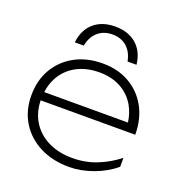

<svg xmlns="http://www.w3.org/2000/svg" viewBox="-141 -899 963 1030"><g transform="rotate(20 341.0 -384.5)"><path d="M519 -627H468Q458 -679 425.5 -707.5Q393 -736 343 -736Q294 -736 261 -707.5Q228 -679 218 -627H167Q175 -700 221.5 -740.5Q268 -781 343 -781Q418 -781 464.5 -740.5Q511 -700 519 -627ZM366 12Q271 12 198.5 -25Q126 -62 85.5 -128Q45 -194 45 -280Q45 -367 83.5 -432.5Q122 -498 190 -535Q258 -572 348 -572Q435 -572 501 -534Q567 -496 604 -428.5Q641 -361 641 -272H101Q103 -204 134 -153Q167 -99 226.5 -69Q286 -39 366 -39Q440 -39 505 -65Q570 -91 624 -134V-83Q572 -39 502 -13.5Q432 12 366 12ZM582 -320Q575 -371 552 -412Q522 -464 469.5 -492.5Q417 -521 348 -521Q273 -521 217.5 -491Q162 -461 132 -407Q110 -368 104 -320Z"/></g></svg>

Font: Bounded
Style: Regular
Weight: 200
Designer: Vlad Churkin
Version: Version 1.0